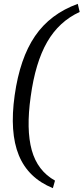

<svg xmlns="http://www.w3.org/2000/svg" viewBox="-20 -811 433 995"><path d="M383 -791 393 -749Q286 -700 224.5 -593.5Q163 -487 139 -310Q115 -140 144.5 -33Q174 74 265 125L254 164Q126 112 77.5 -6.5Q29 -125 56 -317Q83 -509 161.5 -624Q240 -739 383 -791Z"/></svg>

Font: Exo 2.0
Style: Italic
Weight: 400
Italic angle: -8°
Designer: Natanael Gama
Version: Version 1.001;PS 001.001;hotconv 1.0.70;makeotf.lib2.5.58329